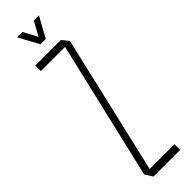

<svg xmlns="http://www.w3.org/2000/svg" viewBox="-290 -837 830 830"><g transform="rotate(-45 125.5 -421.5)"><path d="M33 -667V-701H189L185 -667ZM65 -29 33 -35V-36L189 -701L214 -670ZM55 0 33 -35H218V0ZM114 -750 64 -842V-843H96L145 -752ZM115 -750 166 -843H197V-842L146 -750Z"/></g></svg>

Font: Foldit ExtraLight
Style: Regular
Weight: 250
Version: Version 1.003